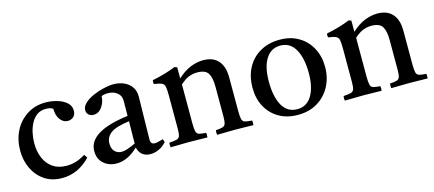

<svg xmlns="http://www.w3.org/2000/svg" viewBox="-44 -868 2828 1250"><g transform="rotate(-15 1370.5 -242.5)"><path d="M434 -97Q444 -85 449 -74Q366 12 259 12Q190 12 141 -21Q92 -54 65.5 -109Q39 -164 39 -231Q39 -304 69 -363Q99 -422 153.5 -457Q208 -492 279 -492Q316 -492 354 -481.5Q392 -471 418 -449Q444 -427 444 -393Q444 -366 428 -352Q412 -338 390 -338Q360 -338 339 -365.5Q318 -393 318 -439Q300 -451 270 -451Q234 -451 209.5 -433Q185 -415 169.5 -385Q154 -355 147 -320.5Q140 -286 140 -253Q140 -197 159 -153Q178 -109 215 -83.5Q252 -58 307 -58Q339 -58 369.5 -67Q400 -76 434 -97Z M854 10Q788 10 771 -56Q700 12 626 12Q575 12 539.5 -18.5Q504 -49 504 -103Q504 -235 773 -269Q773 -293 773.5 -318Q774 -343 774 -371Q774 -406 748.5 -425.5Q723 -445 687 -445Q661 -445 643 -437Q643 -414 633 -390Q623 -366 605.5 -349.5Q588 -333 563 -333Q541 -333 528.5 -345.5Q516 -358 516 -376Q516 -400 538.5 -421.5Q561 -443 596 -458.5Q631 -474 669 -483Q707 -492 737 -492Q774 -492 805.5 -478.5Q837 -465 856.5 -438.5Q876 -412 876 -373Q876 -349 875 -310.5Q874 -272 873.5 -228.5Q873 -185 872 -146Q871 -107 871 -83Q871 -51 899 -51Q917 -51 954 -63Q958 -58 959.5 -52Q961 -46 962 -41Q937 -14 909.5 -2Q882 10 854 10ZM771 -83 773 -233Q681 -221 646.5 -194Q612 -167 612 -125Q612 -90 630.5 -71.5Q649 -53 677 -53Q695 -53 717.5 -61Q740 -69 771 -83Z M1304 1Q1302 -15 1304 -30Q1335 -32 1350 -36.5Q1365 -41 1370 -56Q1375 -71 1375 -104V-306Q1375 -366 1356.5 -395.5Q1338 -425 1283 -425Q1254 -425 1227 -414.5Q1200 -404 1168 -375V-114Q1168 -75 1172.5 -58Q1177 -41 1192 -36.5Q1207 -32 1239 -30Q1241 -15 1239 1Q1211 1 1180.5 0Q1150 -1 1115 -1Q1083 -1 1052 0Q1021 1 991 1Q988 -15 991 -30Q1025 -32 1041 -36.5Q1057 -41 1062 -56Q1067 -71 1067 -104V-328Q1067 -367 1063.5 -386Q1060 -405 1044.5 -412.5Q1029 -420 992 -425Q989 -439 992 -451Q1078 -468 1150 -497L1167 -491V-416Q1213 -458 1257 -475Q1301 -492 1341 -492Q1407 -492 1442 -453Q1477 -414 1477 -341V-114Q1477 -75 1481.5 -58Q1486 -41 1501 -36.5Q1516 -32 1549 -30Q1551 -15 1549 1Q1519 1 1490.5 0Q1462 -1 1424 -1Q1387 -1 1359.5 0Q1332 1 1304 1Z M1848 12Q1775 12 1720.5 -19.5Q1666 -51 1636 -106.5Q1606 -162 1606 -234Q1606 -312 1637.5 -370Q1669 -428 1726 -460Q1783 -492 1857 -492Q1930 -492 1984 -460Q2038 -428 2068 -372Q2098 -316 2098 -245Q2098 -172 2066.5 -113.5Q2035 -55 1979 -21.5Q1923 12 1848 12ZM1719 -246Q1719 -144 1752.5 -84.5Q1786 -25 1853 -25Q1917 -25 1951 -81.5Q1985 -138 1985 -233Q1985 -334 1951 -394Q1917 -454 1852 -454Q1788 -454 1753.5 -399Q1719 -344 1719 -246Z M2478 1Q2476 -15 2478 -30Q2509 -32 2524 -36.5Q2539 -41 2544 -56Q2549 -71 2549 -104V-306Q2549 -366 2530.5 -395.5Q2512 -425 2457 -425Q2428 -425 2401 -414.5Q2374 -404 2342 -375V-114Q2342 -75 2346.5 -58Q2351 -41 2366 -36.5Q2381 -32 2413 -30Q2415 -15 2413 1Q2385 1 2354.5 0Q2324 -1 2289 -1Q2257 -1 2226 0Q2195 1 2165 1Q2162 -15 2165 -30Q2199 -32 2215 -36.5Q2231 -41 2236 -56Q2241 -71 2241 -104V-328Q2241 -367 2237.5 -386Q2234 -405 2218.5 -412.5Q2203 -420 2166 -425Q2163 -439 2166 -451Q2252 -468 2324 -497L2341 -491V-416Q2387 -458 2431 -475Q2475 -492 2515 -492Q2581 -492 2616 -453Q2651 -414 2651 -341V-114Q2651 -75 2655.5 -58Q2660 -41 2675 -36.5Q2690 -32 2723 -30Q2725 -15 2723 1Q2693 1 2664.5 0Q2636 -1 2598 -1Q2561 -1 2533.5 0Q2506 1 2478 1Z"/></g></svg>

Font: Tiro Devanagari Hindi
Style: Regular
Weight: 400
Designer: Devanagari: John Hudson & Fiona Ross. Latin: John Hudson.
Foundry: Tiro Typeworks Ltd.
Version: Version 1.52